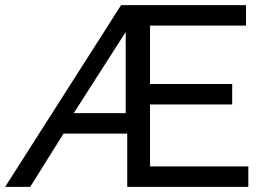

<svg xmlns="http://www.w3.org/2000/svg" viewBox="-45 -730 1026 750"><path d="M428 -710H916V-630H541V-402H862V-322H541V-80H925V0H452V-208H203L73 0H-25ZM446 -288V-605L243 -288Z"/></svg>

Font: YasnoRaleway Medium
Style: Regular
Weight: 500
Designer: Matt McInerney, Pablo Impallari, Rodrigo Fuenzalida
Foundry: Matt McInerney, Pablo Impallari, Rodrigo Fuenzalida
Version: Version 4.026